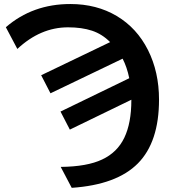

<svg xmlns="http://www.w3.org/2000/svg" viewBox="-20 -718 844 945"><path d="M762.7 -227.5Q762.7 -19 658.7 86.2Q554.7 191.4 333 206.5L278.8 103.5Q409.2 102.1 482.9 66.9Q557.1 32.2 591.8 -40Q626.5 -112.3 626.5 -225.1V-227.1L323.7 -80.1L277.8 -168.9L616.2 -333Q605 -387.7 583.5 -429.2L228.5 -258.8L182.6 -347.7L522 -510.7Q482.9 -550.3 432.9 -566.9Q382.8 -583.5 314.9 -583.5Q179.2 -583.5 65.4 -477.1L8.8 -584Q140.6 -698.2 326.2 -698.2Q455.6 -698.2 554.7 -639.2Q653.8 -580.1 708.3 -471.9Q762.7 -363.8 762.7 -227.5Z"/></svg>

Font: Arimo
Style: Bold
Weight: 700
Designer: Steve Matteson
Foundry: Monotype Imaging Inc.
Version: Version 1.33